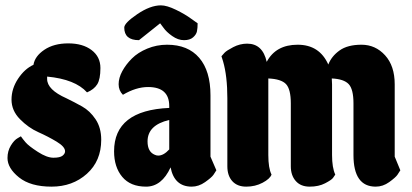

<svg xmlns="http://www.w3.org/2000/svg" viewBox="-20 -697 1537 717"><path d="M156 -402Q156 -362 228 -330Q257 -316 286.5 -299.5Q316 -283 337 -251.5Q358 -220 358 -175Q358 -96 304.5 -48Q251 0 172.5 0Q94 0 51 -34.5Q8 -69 8 -107Q8 -133 20.5 -153.5Q33 -174 46 -181L58 -188Q64 -179 75.5 -165.5Q87 -152 121 -130Q155 -108 179.5 -108Q204 -108 213.5 -115.5Q223 -123 223 -132Q223 -149 191.5 -168Q160 -187 123 -203.5Q86 -220 54.5 -252Q23 -284 23 -325Q23 -366 47.5 -403Q72 -440 105 -455Q110 -487 145.5 -511Q181 -535 235 -535Q289 -535 322 -510Q355 -485 355 -443Q355 -401 343 -382Q331 -363 305 -352Q261 -401 156 -411Z M581 -677Q603 -677 637 -660.5Q671 -644 694 -627L718 -610Q718 -592 715.5 -580Q713 -568 701 -557.5Q689 -547 667 -547Q645 -547 623 -562.5Q601 -578 590 -594L578 -610L499 -547Q444 -547 444 -594Q444 -611 492.5 -644Q541 -677 581 -677ZM612 -301Q612 -372 533 -372Q488 -372 439 -343Q423 -359 423 -382.5Q423 -406 436.5 -431Q450 -456 472.5 -478.5Q495 -501 530 -515.5Q565 -530 604 -530Q682 -530 724 -481Q766 -432 766 -341V-112L788 -61Q784 -54 777 -44Q770 -34 746 -17Q722 0 696 0Q631 0 617 -72Q584 0 525.5 0Q467 0 436.5 -36.5Q406 -73 406 -132Q406 -285 612 -294ZM558 -119Q564 -116 571 -116Q591 -116 612 -139V-249Q531 -230 531 -169Q531 -130 558 -119Z M982 -118Q982 -69 994 -45Q988 -29 960.5 -14.5Q933 0 899.5 0Q866 0 847.5 -20.5Q829 -41 829 -76V-330Q829 -413 813 -468L807 -487Q811 -492 818.5 -500Q826 -508 851 -521Q876 -534 903 -534Q961 -534 976 -466Q1010 -530 1091.5 -530Q1173 -530 1206 -456Q1218 -487 1248 -508.5Q1278 -530 1330 -530Q1382 -530 1418 -490.5Q1454 -451 1454 -382V-112L1475 -61Q1471 -54 1464 -44Q1457 -34 1433.5 -17Q1410 0 1383 0Q1300 0 1300 -118V-311Q1300 -364 1282 -383Q1264 -402 1219 -404L1220 -382V-118Q1220 -71 1232 -45Q1229 -40 1223.5 -32.5Q1218 -25 1194 -12.5Q1170 0 1136.5 0Q1103 0 1084.5 -21Q1066 -42 1066 -76V-311Q1066 -364 1048 -383Q1030 -402 982 -404Z"/></svg>

Font: Chela One Cyrilic
Style: Regular
Weight: 400
Designer: Miguel Hernandez
Foundry: LatinoType
Version: Version 1.001